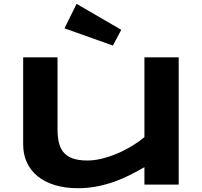

<svg xmlns="http://www.w3.org/2000/svg" viewBox="-20 -973 1067 1012"><path d="M283.2 -670.9V-293Q283.2 -255.4 289.6 -224.9Q295.9 -194.3 313 -172.6Q330.1 -150.9 360.8 -138.9Q391.6 -127 440.9 -127Q478 -127 518.8 -137.2Q559.6 -147.5 599.6 -164.6Q639.6 -181.6 676 -203.9Q712.4 -226.1 741.2 -250V-670.9H921.9V0H741.2V-91.8Q707 -72.3 668.5 -52.5Q629.9 -32.7 586.4 -16.8Q543 -1 494.1 9Q445.3 19 391.1 19Q323.2 19 269.5 2.7Q215.8 -13.7 178.7 -43.7Q141.6 -73.7 121.8 -116.5Q102.1 -159.2 102.1 -211.9V-670.9ZM383.8 -952.6 619.1 -815.9 575.2 -732.9 319.8 -823.7Z"/></svg>

Font: REH Gaming
Style: Gaming
Weight: 700
Designer: Astigmatic (AOETI)
Foundry: Astigmatic (AOETI)
Version: Version 1.001 2011